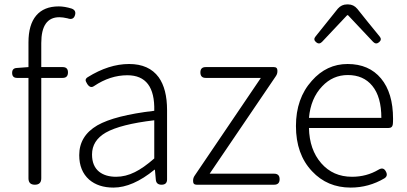

<svg xmlns="http://www.w3.org/2000/svg" viewBox="-20 -837 1843 870"><path d="M138 0Q109 0 109 -29V-484H57Q35 -484 35 -507Q35 -528 56 -529L109 -533V-645Q109 -725 144 -766.5Q179 -808 246 -808Q273 -808 305 -798Q326 -790 320 -769Q313 -744 286 -754Q264 -759 249 -759Q167 -759 167 -642V-533H264Q288 -533 288 -509Q288 -484 264 -484H227H167V-29Q167 0 138 0Z M494 13Q426 13 384 -23Q339 -63 339 -134Q339 -221 421 -269Q500 -314 679 -335Q683 -496 557 -496Q479 -496 406 -447Q389 -435 375 -457Q368 -468 368 -474Q368 -481 377 -487Q473 -547 565 -547Q655 -547 699 -487Q737 -434 737 -338V-169V-24Q737 0 712 0Q688 0 686 -23L682 -68H680Q581 13 494 13ZM506 -36Q549 -36 591 -57Q630 -76 679 -119V-205V-292Q526 -274 459 -236Q397 -200 397 -137Q397 -85 429 -59Q458 -36 506 -36Z M871 0Q855 0 855 -16V-19Q855 -31 862 -41L1162 -484H912Q888 -484 888 -509Q888 -533 912 -533H1221Q1237 -533 1237 -517V-514Q1237 -502 1230 -492L930 -50H1222Q1247 -50 1247 -25Q1247 0 1222 0H1051Z M1569 13Q1463 13 1394 -61Q1321 -138 1321 -266Q1321 -391 1393 -471Q1460 -547 1555 -547Q1652 -547 1706.5 -481.5Q1761 -416 1761 -299Q1761 -282 1760 -274Q1758 -257 1740 -257H1569H1380Q1382 -159 1435.5 -97.5Q1489 -36 1575 -36Q1641 -36 1695 -68Q1718 -82 1729 -59Q1739 -40 1722 -29Q1651 13 1569 13ZM1380 -303H1544H1708Q1708 -398 1667 -448Q1627 -497 1556 -497Q1488 -497 1440 -446Q1388 -392 1380 -303ZM1410 -672 1511 -798Q1528 -817 1552 -817H1558Q1582 -817 1599 -797L1647 -737L1700 -672Q1712 -658 1698 -646Q1684 -634 1671 -647L1557 -768H1553L1439 -647Q1426 -634 1412 -646Q1398 -658 1410 -672Z"/></svg>

Font: GenSenRounded TW L
Style: Regular
Weight: 300
Version: Version 1.501;PS 1;hotconv 16.6.51;makeotf.lib2.5.65220